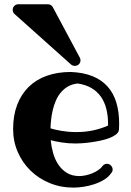

<svg xmlns="http://www.w3.org/2000/svg" viewBox="-20 -832 600 878"><path d="M474.1 -257.8V-266.1Q474.1 -302.7 466.3 -334Q458.5 -365.2 441.7 -389.4Q424.8 -413.6 398.4 -429.2Q372.1 -444.8 335 -450.2Q309.1 -447.3 290 -436Q271 -424.8 257.6 -408.4Q244.1 -392.1 235.4 -371.6Q226.6 -351.1 221.4 -329.3Q216.3 -307.6 213.9 -285.9Q211.4 -264.2 210.9 -245.1Q218.8 -242.7 230.7 -239.7Q242.7 -236.8 257.8 -234.1Q272.9 -231.4 290.8 -229.7Q308.6 -228 328.1 -228Q369.6 -228 406 -235.8Q442.4 -243.7 474.1 -257.8ZM523.9 -238.8Q522.5 -226.1 510.3 -216.8Q498 -207.5 479.5 -200.4Q460.9 -193.4 438.7 -188.7Q416.5 -184.1 395 -181.2Q373.5 -178.2 355.5 -177Q337.4 -175.8 327.1 -175.8Q291.5 -175.8 261.5 -180.7Q231.4 -185.5 211.9 -190.9Q214.8 -160.6 223.1 -131.3Q231.4 -102.1 247.1 -78.9Q262.7 -55.7 286.1 -41.3Q309.6 -26.9 342.8 -26.9Q355 -26.9 370.6 -30Q386.2 -33.2 401.4 -39.3Q416.5 -45.4 429.2 -54Q441.9 -62.5 449.2 -73.2Q457.5 -83 469.2 -83Q479.5 -83 487.3 -75Q495.1 -66.9 495.1 -57.1Q495.1 -46.9 488.8 -41Q477.1 -22.9 456.1 -10.3Q435.1 2.4 410.6 10.5Q386.2 18.6 361.3 22.2Q336.4 25.9 315.9 25.9Q257.3 25.9 207 5.1Q156.7 -15.6 119.6 -51.8Q82.5 -87.9 61.3 -136.7Q40 -185.5 40 -242.2Q40 -304.2 58.6 -352.8Q77.1 -401.4 111.3 -434.8Q145.5 -468.3 194.3 -485.6Q243.2 -502.9 304.2 -502.9Q361.8 -500.5 403.6 -483.4Q445.3 -466.3 472.2 -436Q499 -405.8 512 -363Q524.9 -320.3 524.9 -267.1Q524.9 -254.9 524.4 -247.8Q523.9 -240.7 523.9 -238.8ZM38.1 -787.6Q38.1 -797.4 45.4 -804.9Q52.7 -812.5 64 -812.5H198.2Q213.4 -812.5 221.2 -799.8L345.2 -567.9Q348.1 -562.5 348.1 -555.7Q348.1 -545.9 340.8 -538.3Q333.5 -530.8 322.3 -530.8Q312.5 -530.8 305.2 -536.6L46.9 -767.6Q38.1 -774.9 38.1 -787.6Z"/></svg>

Font: Ribeye
Style: Regular
Weight: 400
Designer: Astigmatic (AOETI)
Foundry: Astigmatic (AOETI)
Version: Version 1.000